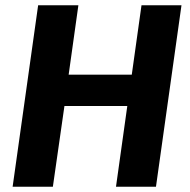

<svg xmlns="http://www.w3.org/2000/svg" viewBox="-20 -710 724 730"><path d="M670 -690 573 0H421L464 -307H225L181 0H28L125 -690H278L241 -426H481L518 -690Z"/></svg>

Font: Ezarion
Style: Bold Italic
Weight: 700
Italic angle: -8°
Designer: Natanael Gama
Version: Version 1.001;PS 001.001;hotconv 1.0.70;makeotf.lib2.5.58329